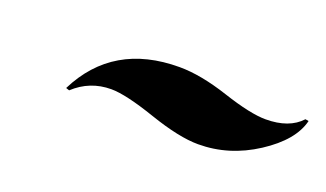

<svg xmlns="http://www.w3.org/2000/svg" viewBox="-30 -786 547 322"><g transform="rotate(20 243.5 -624.5)"><path d="M86 -582Q135 -680 253 -680Q291 -680 341 -663.5Q391 -647 418 -647Q460 -647 481 -670L487 -669Q478 -632 429.5 -600.5Q381 -569 326 -569Q292 -569 238 -587.5Q184 -606 158 -606Q120 -606 92 -580Z"/></g></svg>

Font: Lobster Two
Style: Bold Italic
Weight: 700
Designer: Pablo Impallari
Foundry: Pablo Impallari. www.impallari.com
Version: Version 1.006